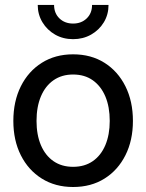

<svg xmlns="http://www.w3.org/2000/svg" viewBox="-20 -748 594 780"><path d="M276.9 11.7Q204.6 11.7 149.9 -22.5Q95.2 -56.6 64.7 -117.2Q34.2 -177.7 34.2 -256.8Q34.2 -336.4 64.7 -397.5Q95.2 -458.5 149.9 -492.9Q204.6 -527.3 276.9 -527.3Q350.1 -527.3 404.5 -492.9Q459 -458.5 489.5 -397.5Q520 -336.4 520 -256.8Q520 -177.7 489.5 -117.2Q459 -56.6 404.5 -22.5Q350.1 11.7 276.9 11.7ZM276.9 -70.3Q323.7 -70.3 356.9 -93.3Q390.1 -116.2 408 -158.4Q425.8 -200.7 425.8 -256.8Q425.8 -314 408 -356.2Q390.1 -398.4 356.9 -421.9Q323.7 -445.3 276.9 -445.3Q231 -445.3 197.5 -422.1Q164.1 -398.9 146.2 -356.4Q128.4 -314 128.4 -256.8Q128.4 -200.2 146.2 -158.2Q164.1 -116.2 197.3 -93.3Q230.5 -70.3 276.9 -70.3ZM276.9 -588.9Q236.3 -588.9 203.9 -607.4Q171.4 -626 152.3 -657.7Q133.3 -689.5 133.3 -728H199.7Q199.7 -694.3 221.4 -673.3Q243.2 -652.3 276.9 -652.3Q310.5 -652.3 332.3 -673.3Q354 -694.3 354 -728H420.9Q420.9 -689 401.9 -657.5Q382.8 -626 350.1 -607.4Q317.4 -588.9 276.9 -588.9Z"/></svg>

Font: Inter Cardless Display
Style: Regular
Weight: 400
Designer: Rasmus Andersson
Foundry: rsms
Version: Version 4.001;git-9221beed3